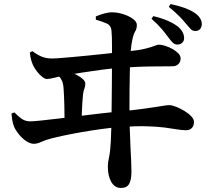

<svg xmlns="http://www.w3.org/2000/svg" viewBox="-20 -851 1040 947"><path d="M810.6 -666.1Q796.8 -685.4 778.4 -707.4Q759.9 -729.3 727.2 -758.4L736.1 -771.5Q774.1 -762.6 805.6 -749.3Q837 -736 857.7 -719.6Q888.1 -693.8 888.1 -662.7Q888.1 -648.8 878.5 -640Q868.8 -631.2 854.7 -631.2Q841.8 -631.2 832.5 -640.3Q823.2 -649.3 810.6 -666.1ZM896.9 -734.6Q882.5 -752.4 863.6 -771.6Q844.7 -790.8 812.5 -817.2L821.4 -831.1Q861.3 -822.4 888.6 -812.6Q916 -802.8 937.1 -789.5Q955.9 -777.6 965.6 -763Q975.4 -748.3 975.4 -731.9Q975.4 -719.7 967.9 -709Q960.5 -698.2 943.4 -698.2Q929.2 -698.2 920.5 -707.6Q911.7 -717.1 896.9 -734.6ZM452.5 -770Q473.9 -779.1 495.5 -784.9Q517 -790.7 534.7 -790.1Q560.7 -789.9 588.7 -780.9Q616.8 -771.9 635.9 -757.7Q655 -743.5 655 -728.4Q655 -709.1 646.9 -696.4Q638.8 -683.7 633.8 -660.7Q627.1 -629.7 625.2 -602.4Q623.3 -575.1 622.1 -548.4Q621.1 -524.5 620.2 -489.5Q619.3 -454.4 619 -411Q618.6 -367.6 618.6 -319.5Q618.6 -271.4 619.8 -222.8Q621.1 -174.2 623.5 -127.7Q625.5 -89.2 626.9 -58.6Q628.3 -28 628.3 -4.7Q628.3 36.8 616.7 56.5Q605.1 76.1 577.1 76.1Q546 76.1 529 46.7Q511.9 17.4 511.9 -29.6Q511.9 -49.1 518 -76.6Q524.1 -104 526.5 -153Q528.2 -180.7 529.1 -222.7Q530 -264.6 530.5 -313.3Q531 -361.9 531.5 -408.9Q532 -455.8 532.1 -493.8Q532.2 -531.8 532.2 -551.7Q532.2 -592.1 532.4 -619.9Q532.5 -647.8 531.9 -667.7Q531.3 -687.7 529.6 -702.2Q527.1 -725.2 507.9 -734.4Q488.7 -743.5 452.8 -754ZM211.4 -461.3Q201.9 -461.3 188.1 -472Q174.4 -482.7 162.1 -498.8Q149.7 -514.8 142.3 -530.9Q136.4 -544.7 132.6 -559Q128.9 -573.3 127.2 -592L139.5 -598.8Q166.9 -578.7 188.5 -570.6Q210 -562.6 236 -562.6Q252 -562.6 281.1 -564.9Q310.1 -567.2 347.1 -570.6Q384 -574 423.5 -577.9Q463 -581.8 499.9 -585.8Q536.8 -589.9 566.1 -593.1Q595.5 -596.4 610.8 -597.7Q665.6 -603.1 696.3 -610.9Q727 -618.6 742.1 -624.7Q757.1 -630.7 763.1 -630.7Q776.6 -630.7 794.9 -624.9Q813.2 -619.1 830.7 -609.4Q848.1 -599.6 859.5 -587.9Q870.9 -576.1 870.9 -563.2Q870.9 -546.6 860.6 -535.5Q850.4 -524.4 830.4 -524.1Q814.4 -523.8 787.2 -523.7Q760 -523.5 725.3 -523.2Q690.5 -522.9 651.4 -521Q612.3 -519.1 572.7 -516.3Q531.8 -513.6 482.6 -507.1Q433.5 -500.7 387.9 -493.5Q342.4 -486.3 309.6 -480.6Q280.5 -475.6 252.2 -468.5Q223.9 -461.3 211.4 -461.3ZM257.1 -500.3Q275.8 -501.5 293.1 -500.1Q310.4 -498.8 329.9 -493Q343.3 -489.3 359.9 -480.6Q376.4 -471.9 388.7 -460.8Q400.9 -449.6 400.9 -438.5Q400.9 -425.9 396.4 -414.7Q391.8 -403.5 389.4 -384Q387.7 -368.9 386.1 -344.4Q384.5 -319.9 383.6 -292.4Q382.7 -264.9 382.7 -239.9L298.1 -237.7Q298.1 -258 298.1 -281.6Q298.1 -305.2 297.4 -329.2Q296.7 -353.2 295.9 -374.6Q295.2 -396.1 293.8 -411.4Q292.3 -437.8 285.7 -452.5Q279.1 -467.2 270.5 -475.3Q261.9 -483.4 254.1 -488.5ZM36.6 -290.8 51 -296.6Q65 -281.7 84.2 -267.1Q103.3 -252.5 128.6 -252.5Q143.9 -252.5 181.5 -256.4Q219.2 -260.2 270.3 -266.4Q321.4 -272.7 376.3 -279.4Q431.1 -286.1 481.4 -292Q531.6 -297.9 566.8 -301.1Q632.8 -307.1 676.4 -313Q719.9 -318.8 746.9 -323.1Q773.9 -327.4 789.4 -329.9Q804.9 -332.4 814.5 -332.4Q827.8 -332.4 848.2 -324.5Q868.5 -316.6 889 -304.3Q909.5 -291.9 923.1 -277.6Q936.8 -263.2 936.8 -250.6Q936.8 -229.8 926 -219.3Q915.3 -208.8 899 -208.8Q876.5 -208.8 851.8 -213.1Q827.2 -217.4 792.1 -222Q756.9 -226.6 703.1 -228.2Q649.2 -229.8 567.8 -224.1Q527.8 -221.1 477.9 -214.2Q428 -207.3 379.5 -198.7Q331.1 -190.2 292.8 -182.1Q254.4 -174 236.6 -169.2Q204.7 -160.9 183.9 -151.3Q163.1 -141.7 147.6 -141.7Q128 -141.7 107.9 -155.9Q87.7 -170.2 72 -189.9Q56.3 -209.6 49.6 -225.9Q43.1 -241.1 40.1 -260.8Q37.1 -280.6 36.6 -290.8Z"/></svg>

Font: Noto Serif TC
Style: Regular
Weight: 200
Designer: Ryoko NISHIZUKA 西塚涼子 (kana & ideographs); Frank Grießhammer (Latin, Greek & Cyrillic); Wenlong ZHANG 张文龙 (bopomofo); San
Foundry: Adobe
Version: Version 2.001;hotconv 1.1.0;makeotfexe 2.6.0